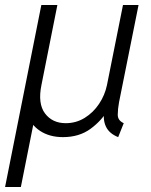

<svg xmlns="http://www.w3.org/2000/svg" viewBox="-43 -535 598 760"><path d="M-22.9 205.1 120.6 -515.1H183.1L39.6 205.1ZM206.1 7.8Q153.3 7.8 115.7 -16.8Q78.1 -41.5 62 -87.2Q45.9 -132.8 59.1 -196.8L122.6 -515.1H184.1L121.1 -198.7Q106 -125 135 -86.2Q164.1 -47.4 217.3 -47.4Q258.3 -47.4 292.2 -68.4Q326.2 -89.4 349.1 -123.8Q372.1 -158.2 380.4 -198.2L443.8 -515.1H505.4L428.2 -130.4Q423.3 -104 423.1 -81.1Q422.9 -58.1 446.8 -47.4L424.8 7.8Q389.2 -6.3 376.2 -34.2Q363.3 -62 370.6 -97.7L393.1 -75.2H348.1L386.7 -104Q360.4 -58.1 315.4 -25.1Q270.5 7.8 206.1 7.8Z"/></svg>

Font: Reddit Sans Light
Style: Italic
Weight: 300
Italic angle: -11.25°
Designer: Stephen Hutchings
Version: Version 1.013